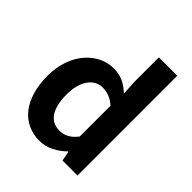

<svg xmlns="http://www.w3.org/2000/svg" viewBox="-221 -935 1086 1086"><g transform="rotate(45 322.0 -392.0)"><path d="M276 14C334 14 390 -17 431 -58H435L446 0H566V-798H419V-601L424 -513C384 -550 345 -574 282 -574C162 -574 47 -462 47 -280C47 -96 136 14 276 14ZM314 -107C240 -107 198 -165 198 -282C198 -393 251 -453 314 -453C350 -453 385 -442 419 -411V-165C387 -123 353 -107 314 -107Z"/></g></svg>

Font: Noto Sans TC
Style: Bold
Weight: 700
Designer: Ryoko NISHIZUKA 西塚涼子 (kana, bopomofo & ideographs); Paul D. Hunt (Latin, Greek & Cyrillic); Sandoll Communications 산돌커뮤니
Foundry: Adobe
Version: Version 2.004;hotconv 1.0.118;makeotfexe 2.5.65603